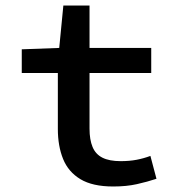

<svg xmlns="http://www.w3.org/2000/svg" viewBox="-20 -665 640 697"><path d="M391 12Q316 12 272 -14.5Q228 -41 209 -88Q190 -135 190 -197V-400H59V-486L195 -491L210 -645H305V-491H529V-400H305V-198Q305 -158 316 -131.5Q327 -105 352 -92.5Q377 -80 418 -80Q450 -80 476 -85Q502 -90 526 -99L548 -16Q515 -5 477 3.5Q439 12 391 12Z"/></svg>

Font: Source Code Pro ExtraLight SemiBold
Style: Regular
Weight: 600
Monospace: yes
Version: Version 1.018;hotconv 1.0.116;makeotfexe 2.5.65601